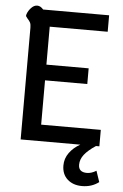

<svg xmlns="http://www.w3.org/2000/svg" viewBox="-61 -761 656 1023"><g transform="rotate(5 266.5 -249.5)"><path d="M507 190Q469 219 417 219Q369 219 339 192Q309 165 309 118Q309 81 331 50.5Q353 20 389 0H70V-598Q70 -616 65 -625.5Q60 -635 51 -644Q44 -652 42 -656Q40 -660 43 -668Q49 -686 64 -702Q79 -718 96 -718Q114 -718 129 -700H482V-612H172V-409H398V-325H172V-88H491V0H473Q432 27 412 52.5Q392 78 392 107Q392 147 437 147Q461 147 487 131Z"/></g></svg>

Font: Niramit Medium
Style: Regular
Weight: 500
Designer: Katatrad Aksorn Co.,Ltd.
Foundry: Cadson Demak Co.,Ltd.
Version: Version 1.000; ttfautohint (v1.6)